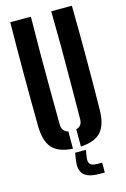

<svg xmlns="http://www.w3.org/2000/svg" viewBox="-145 -865 736 1122"><g transform="rotate(-15 223.0 -304.5)"><path d="M36.9 -170.5Q34.9 -326.9 34.9 -485.4Q34.9 -643.9 36.9 -800H161.7Q159.9 -695.9 159.6 -584.9Q159.2 -473.9 159.8 -363Q160.4 -252.1 161.4 -147.9Q161.4 -126.8 171.1 -113.8Q180.7 -100.7 199.6 -95.9V8.5Q113.5 3.6 75.9 -38.4Q38.2 -80.5 36.9 -170.5ZM247.7 8.5V-95.9Q266.5 -100.7 275.6 -113.8Q284.7 -126.8 284.7 -147.9Q285.7 -252.1 286.4 -363Q287.1 -473.9 286.9 -584.9Q286.6 -695.9 284.7 -800H409.6Q411.9 -643.9 411.9 -485.4Q411.9 -326.9 409.6 -170.5Q408.3 -80.5 370.8 -38.4Q333.3 3.6 247.7 8.5ZM343.4 191.2H312.3Q245.9 191.2 218 165.1Q190.1 138.9 198.4 80.5L205.6 34.8H270.7L263.6 80.5Q260.1 107.6 271.7 119.4Q283.4 131.3 312.3 131.3H343.4Z"/></g></svg>

Font: Big Shoulders Stencil Thin
Style: Regular
Weight: 100
Designer: Patric King
Foundry: XO Type Co
Version: Version 2.001